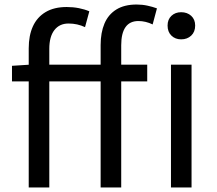

<svg xmlns="http://www.w3.org/2000/svg" viewBox="-20 -829 958 849"><path d="M107 0V-615Q107 -672 125.5 -712.5Q144 -753 181.5 -775.5Q219 -798 275 -798Q303 -798 328.5 -793Q354 -788 375 -779L356 -709Q339 -717 321 -721Q303 -725 283 -725Q243 -725 220.5 -696Q198 -667 198 -613V0ZM425 0V-630Q425 -685 442 -725Q459 -765 494.5 -787Q530 -809 584 -809Q609 -809 632 -804Q655 -799 674 -792L655 -721Q624 -736 592 -736Q554 -736 535 -709Q516 -682 516 -629V0ZM33 -469V-538L111 -543H631V-469ZM736 0V-543H827V0ZM781 -655Q755 -655 738 -671.5Q721 -688 721 -716Q721 -743 738 -759Q755 -775 781 -775Q808 -775 825.5 -759Q843 -743 843 -716Q843 -688 825.5 -671.5Q808 -655 781 -655Z"/></svg>

Font: Farlight84_Sys_V01
Style: Regular
Weight: 400
Designer: Ryoko NISHIZUKA  (kana, bopomofo & ideographs); Paul D. Hunt (Latin, Greek & Cyrillic); Sandoll Communications , Soo-you
Foundry: Adobe
Version: Version 2.004;October 29, 2024;FontCreator 14.0.0.2814 64-bi